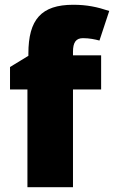

<svg xmlns="http://www.w3.org/2000/svg" viewBox="-20 -851 478 805"><path d="M404 -476V-619H286V-634C286 -674 299 -691 328 -691C355 -691 378 -686 397 -681L438 -805C387 -822 344 -831 287 -831C153 -831 99 -769 99 -626V-617L22 -570V-476H95V-66H286V-476Z"/></svg>

Font: Noto Sans Malayalam UI Black
Style: Regular
Weight: 900
Designer: Jelle Bosma - Monotype Design Team
Foundry: Monotype Imaging Inc.
Version: Version 2.104